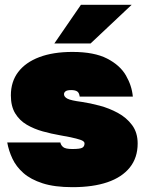

<svg xmlns="http://www.w3.org/2000/svg" viewBox="-20 -760 600 795"><path d="M280 15Q206 15 156.5 -1Q107 -17 77 -43.5Q47 -70 31.5 -103Q16 -136 10 -170H230Q232 -159 241.5 -151Q251 -143 280 -143Q312 -143 321 -148.5Q330 -154 330 -166Q330 -172 323 -176.5Q316 -181 294.5 -186.5Q273 -192 228 -200Q193 -206 157 -216Q121 -226 91 -243.5Q61 -261 43 -290.5Q25 -320 25 -365Q25 -422 55.5 -462Q86 -502 143 -523.5Q200 -545 280 -545Q370 -545 423.5 -517.5Q477 -490 501.5 -447.5Q526 -405 530 -360H310Q308 -376 299.5 -381.5Q291 -387 275 -387Q258 -387 251.5 -382Q245 -377 245 -370Q245 -359 259 -351.5Q273 -344 319 -338Q353 -333 392.5 -322.5Q432 -312 468 -292.5Q504 -273 527 -242Q550 -211 550 -166Q550 -107 517.5 -66.5Q485 -26 425 -5.5Q365 15 280 15ZM205 -580 315 -740H525L355 -580Z"/></svg>

Font: Golos Text Black
Style: Regular
Weight: 900
Designer: A.Korolkova, Vitaly Kuzmin
Foundry: ParaType Ltd
Version: Version 2.004